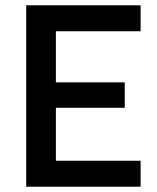

<svg xmlns="http://www.w3.org/2000/svg" viewBox="-20 -705 593 725"><path d="M79 -685H511V-587H191V-394H451V-298H191V-98H511V0H79Z"/></svg>

Font: Cairo SemiBold
Style: Regular
Weight: 600
Designer: Mohamed Gaber, Accademia di Belle Arti di Urbino and others
Foundry: Kief Type Foundry, Accademia di Belle Arti di Urbino and others
Version: Version 3.011